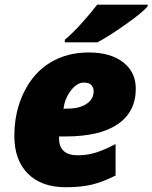

<svg xmlns="http://www.w3.org/2000/svg" viewBox="-20 -786 647 816"><path d="M255.4 -606V-617.2Q314.9 -666.5 393.1 -766.1H607.4V-758.8Q585.9 -732.9 514.6 -682.6Q443.4 -632.3 394 -606ZM259.8 9.8Q156.2 9.8 98.6 -47.9Q41 -105.5 41 -208.3Q41 -311 81.8 -394Q122.6 -477.1 193.4 -520Q264.2 -563 357.2 -563Q450.2 -563 503.7 -521.2Q557.1 -479.5 557.1 -409.2Q557.1 -311 480.7 -258.5Q404.3 -206.1 259.8 -206.1H231V-198.2Q231 -126 311 -126Q349.1 -126 386.2 -137.2Q423.3 -148.4 471.2 -173.8V-40Q415 -11.7 368.9 -1Q322.8 9.8 259.8 9.8ZM264.2 -324.2Q316.9 -324.2 347.4 -344.2Q377.9 -364.3 377.9 -397.9Q377.9 -414.6 367.7 -424.8Q357.4 -435.1 336.9 -435.1Q306.6 -435.1 280.8 -400.6Q254.9 -366.2 250 -324.2Z"/></svg>

Font: Open Sans Hebrew Extra Bold
Style: Italic
Weight: 800
Italic angle: -12°
Foundry: Ascender Corporation, Yanek Iontef
Version: Version 2.001;PS 002.001;hotconv 1.0.70;makeotf.lib2.5.58329